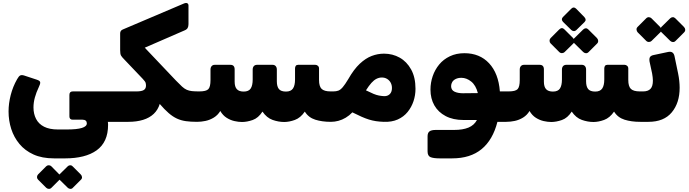

<svg xmlns="http://www.w3.org/2000/svg" viewBox="-20 -789 4505 1256"><path d="M333 247Q255 247 199 221.5Q143 196 107 152.5Q71 109 53.5 54.5Q36 0 36 -60Q36 -112 50 -167Q64 -222 92 -271Q103 -291 112.5 -295.5Q122 -300 138 -295L220 -268Q242 -261 243 -250.5Q244 -240 235 -222Q217 -184 208 -151Q199 -118 199 -86Q199 -44 216 -11Q233 22 268.5 40Q304 58 359 58H417Q483 58 515.5 48Q548 38 548 18Q548 7 541 0.5Q534 -6 520 -6H456Q434 -6 434 -28V-168Q434 -191 456 -191H726Q740 -191 740 -176V-21Q740 8 711 8H664L634 -50Q665 -33 676 -17Q687 -1 687 27Q687 85 668 126.5Q649 168 612 194.5Q575 221 523 234Q471 247 408 247ZM316 440Q309 447 299 446.5Q289 446 282 439L229 386Q222 379 222 369.5Q222 360 229 352L282 299Q289 292 299 292Q309 292 316 299L368 352Q376 360 376.5 370Q377 380 369 387ZM456 440Q450 447 440 446.5Q430 446 423 439L369 386Q362 379 362 369Q362 359 369 352L423 299Q430 292 439.5 292Q449 292 455 299L508 352Q516 360 516.5 370Q517 380 509 387Z M710 8Q695 8 695 -7V-161Q695 -191 725 -191H872Q906 -191 920.5 -200Q935 -209 935 -229Q935 -239 932.5 -247.5Q930 -256 913 -274L793 -400Q777 -416 771.5 -426Q766 -436 766 -461V-570Q766 -589 783 -596L1183 -766Q1197 -772 1205.5 -767.5Q1214 -763 1213 -749V-631Q1213 -616 1207.5 -606Q1202 -596 1187 -590L927 -477L1131 -262Q1155 -237 1171 -222.5Q1187 -208 1202 -201.5Q1217 -195 1235.5 -193Q1254 -191 1284 -191Q1299 -191 1299 -176V-22Q1299 8 1269 8Q1227 8 1195.5 3.5Q1164 -1 1137 -13.5Q1110 -26 1083 -49.5Q1056 -73 1025 -109Q1013 -70 985.5 -44Q958 -18 916 -5Q874 8 820 8Z M1563 9Q1540 9 1513.5 3Q1487 -3 1462.5 -18.5Q1438 -34 1421 -63Q1405 -36 1379 -20Q1353 -4 1324.5 2Q1296 8 1269 8Q1254 8 1254 -7V-161Q1254 -191 1284 -191Q1329 -191 1343 -206Q1357 -221 1357 -265V-334Q1357 -348 1364.5 -356.5Q1372 -365 1385 -365H1487Q1515 -365 1515 -335V-255Q1515 -221 1529.5 -205.5Q1544 -190 1574 -190Q1607 -190 1620 -210Q1633 -230 1633 -269V-334Q1633 -348 1640.5 -356.5Q1648 -365 1662 -365H1763Q1776 -365 1783.5 -356.5Q1791 -348 1791 -334V-257Q1791 -223 1804.5 -206.5Q1818 -190 1851 -190Q1883 -190 1896.5 -210Q1910 -230 1910 -269V-341Q1910 -352 1915 -358.5Q1920 -365 1930 -365H2043Q2052 -365 2059.5 -358.5Q2067 -352 2067 -341V-266Q2067 -224 2084 -207.5Q2101 -191 2143 -191H2160Q2175 -191 2175 -176V-22Q2175 8 2144 8Q2087 8 2042.5 -6Q1998 -20 1974 -59Q1946 -18 1909 -4.5Q1872 9 1839 9Q1802 9 1763.5 -4.5Q1725 -18 1697 -59Q1670 -17 1633 -4Q1596 9 1563 9Z M2490 8Q2462 7 2439 3.5Q2416 0 2393.5 -7Q2371 -14 2345 -25.5Q2319 -37 2285 -54Q2265 -33 2241.5 -19Q2218 -5 2193.5 1.5Q2169 8 2145 8Q2130 8 2130 -7V-161Q2130 -191 2160 -191Q2179 -191 2193 -196Q2207 -201 2222 -218.5Q2237 -236 2258 -271Q2295 -336 2333.5 -372Q2372 -408 2411.5 -423Q2451 -438 2492 -438Q2548 -438 2594.5 -412Q2641 -386 2669.5 -334.5Q2698 -283 2698 -208Q2698 -166 2685 -127Q2672 -88 2646.5 -56.5Q2621 -25 2582 -7.5Q2543 10 2490 8ZM2492 -160Q2515 -159 2529.5 -173Q2544 -187 2544 -213Q2544 -233 2535.5 -248.5Q2527 -264 2512 -273Q2497 -282 2478 -282Q2460 -282 2443 -273.5Q2426 -265 2409.5 -246.5Q2393 -228 2374 -198Q2404 -183 2423.5 -175Q2443 -167 2459 -164Q2475 -161 2492 -160Z M2856 247Q2816 247 2796.5 239Q2777 231 2777 201V103Q2777 80 2789.5 70.5Q2802 61 2831 61H2950Q3008 61 3045 45.5Q3082 30 3100 -4H3012Q2944 -4 2895.5 -29.5Q2847 -55 2821.5 -99.5Q2796 -144 2796 -203Q2796 -248 2810.5 -290.5Q2825 -333 2853 -367Q2881 -401 2923 -421Q2965 -441 3018 -441Q3118 -441 3179.5 -375Q3241 -309 3250 -191H3306Q3321 -191 3321 -176L3322 -22Q3322 8 3292 8H3234Q3204 126 3130.5 186.5Q3057 247 2938 247ZM3008 -179 3106 -180Q3093 -231 3062.5 -255.5Q3032 -280 2998 -280Q2977 -280 2961.5 -272.5Q2946 -265 2938.5 -252.5Q2931 -240 2931 -226Q2931 -200 2953 -189.5Q2975 -179 3008 -179Z M3586 9Q3563 9 3536.5 3Q3510 -3 3485.5 -18.5Q3461 -34 3444 -63Q3428 -36 3402 -20Q3376 -4 3347.5 2Q3319 8 3292 8Q3277 8 3277 -7V-161Q3277 -191 3307 -191Q3352 -191 3366 -206Q3380 -221 3380 -265V-334Q3380 -348 3387.5 -356.5Q3395 -365 3408 -365H3510Q3538 -365 3538 -335V-255Q3538 -221 3552.5 -205.5Q3567 -190 3597 -190Q3630 -190 3643 -210Q3656 -230 3656 -269V-334Q3656 -348 3663.5 -356.5Q3671 -365 3685 -365H3786Q3799 -365 3806.5 -356.5Q3814 -348 3814 -334V-257Q3814 -223 3827.5 -206.5Q3841 -190 3874 -190Q3906 -190 3919.5 -210Q3933 -230 3933 -269V-341Q3933 -352 3938 -358.5Q3943 -365 3953 -365H4066Q4075 -365 4082.5 -358.5Q4090 -352 4090 -341V-266Q4090 -224 4107 -207.5Q4124 -191 4166 -191H4183Q4198 -191 4198 -176V-22Q4198 8 4167 8Q4110 8 4065.5 -6Q4021 -20 3997 -59Q3969 -18 3932 -4.5Q3895 9 3862 9Q3825 9 3786.5 -4.5Q3748 -18 3720 -59Q3693 -17 3656 -4Q3619 9 3586 9ZM3750 -592Q3743 -585 3733.5 -585.5Q3724 -586 3717 -593L3663 -646Q3648 -663 3663 -678L3717 -732Q3733 -748 3749 -732L3802 -678Q3819 -660 3804 -645ZM3673 -448Q3667 -442 3656.5 -441.5Q3646 -441 3638 -449L3582 -505Q3575 -512 3575 -522.5Q3575 -533 3582 -540L3638 -596Q3656 -614 3673 -596L3729 -540Q3737 -532 3737.5 -521.5Q3738 -511 3730 -504ZM3830 -448Q3822 -440 3812 -441Q3802 -442 3795 -449L3738 -505Q3731 -512 3731 -523Q3731 -534 3738 -540L3795 -596Q3813 -612 3829 -596L3885 -540Q3892 -533 3893 -522.5Q3894 -512 3886 -504Z M4169 8Q4161 8 4157 3.5Q4153 -1 4153 -8V-163Q4153 -177 4161 -184Q4169 -191 4183 -191H4187Q4219 -191 4235 -207.5Q4251 -224 4251 -262Q4251 -272 4249.5 -284Q4248 -296 4246 -308L4229 -387Q4226 -408 4233 -417Q4240 -426 4256 -429L4350 -449Q4386 -457 4393 -419L4416 -308Q4421 -284 4423.5 -260Q4426 -236 4426 -215Q4426 -116 4374.5 -54Q4323 8 4222 8ZM4242 -521Q4236 -515 4225.5 -514.5Q4215 -514 4207 -522L4151 -578Q4145 -585 4144 -595Q4143 -605 4151 -613L4207 -669Q4215 -677 4225 -676.5Q4235 -676 4242 -669L4298 -613Q4306 -605 4306.5 -594.5Q4307 -584 4299 -577ZM4399 -521Q4391 -513 4381 -514Q4371 -515 4364 -522L4307 -578Q4300 -585 4300 -595.5Q4300 -606 4307 -613L4364 -669Q4371 -676 4380.5 -676.5Q4390 -677 4398 -669L4454 -613Q4462 -605 4462.5 -595Q4463 -585 4455 -577Z"/></svg>

Font: Rubik ExtraBold
Style: Italic
Weight: 800
Italic angle: -12°
Designer: Hubert and Fischer
Foundry: Hubert and Fischer
Version: Version 2.300;gftools[0.9.30]